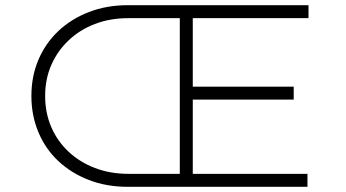

<svg xmlns="http://www.w3.org/2000/svg" viewBox="-20 -720 1334 740"><path d="M472 0Q390 0 322 -26.5Q254 -53 204.5 -99.5Q155 -146 128 -210.5Q101 -275 101 -350Q101 -426 128 -489.5Q155 -553 204.5 -600Q254 -647 322.5 -673.5Q391 -700 472 -700H1169V-650H723V-386H1112V-336H723V-50H1165V0ZM154 -350Q154 -285 177.5 -230.5Q201 -176 244 -135.5Q287 -95 346 -72.5Q405 -50 474 -50H673V-650H474Q404 -650 345.5 -627.5Q287 -605 244 -564Q201 -523 177.5 -469Q154 -415 154 -350Z"/></svg>

Font: Lexend Mega ExtraLight
Style: Regular
Weight: 250
Version: Version 1.007